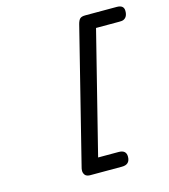

<svg xmlns="http://www.w3.org/2000/svg" viewBox="-115 -785 843 958"><g transform="rotate(-15 307.0 -305.5)"><path d="M198.2 51.8Q198.2 42 201.2 32.2L374 -659.2Q378.9 -678.2 387 -686Q395 -693.8 415 -693.8H577.1Q614.3 -693.8 613.8 -663.1Q613.8 -629.9 589.8 -621.1Q584 -619.1 569.8 -619.1H450.2L293 7.8H398.9Q438 7.8 438 42Q438 83 396 83H230Q211.9 82 205.1 72.5Q198.2 63 198.2 51.8Z"/></g></svg>

Font: CMU Typewriter Text
Style: BoldItalic
Weight: 700
Italic angle: -14.04°
Version: Version 0.7.0